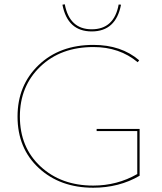

<svg xmlns="http://www.w3.org/2000/svg" viewBox="-20 -873 759 898"><path d="M272 -851 283 -853Q305 -736 409 -736Q514 -736 535 -852L546 -851Q522 -726 409 -726Q296 -726 272 -851ZM432 -270H633V-51Q537 5 416 5Q261 5 161.5 -87Q62 -179 62 -328Q62 -474 160.5 -568.5Q259 -663 417 -663Q547 -663 631 -591L624 -582Q539 -653 417 -653Q264 -653 168.5 -561.5Q73 -470 73 -328Q73 -184 169.5 -94.5Q266 -5 416 -5Q528 -5 622 -59V-260H432Z"/></svg>

Font: EauTest Hairline
Style: Regular
Weight: 250
Designer: Christian Thalmann (Catharsis Fonts)
Version: Version 0.001;PS 000.001;hotconv 1.0.88;makeotf.lib2.5.64775